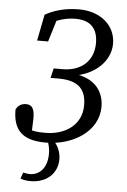

<svg xmlns="http://www.w3.org/2000/svg" viewBox="-60 -728 654 991"><g transform="rotate(5 267.0 -232.5)"><path d="M197 15C339 15 468 -67 468 -194C468 -270 424 -340 309 -352L305 -341C425 -358 499 -437 499 -523C499 -623 415 -685 310 -685C231 -685 175 -665 134 -642L107 -506H164L212 -663L167 -635L161 -599C205 -622 247 -635 296 -635C369 -635 411 -598 411 -519C411 -426 347 -370 250 -370H205L193 -320H235C338 -320 378 -276 378 -194C378 -90 291 -35 191 -35C150 -35 123 -38 96 -50L120 -17L123 -96C125 -155 110 -174 79 -174C58 -174 38 -165 27 -141C27 -27 85 15 197 15ZM84 211C95 216 113 220 135 220C226 220 275 162 275 96C275 62 264 32 240 4V0H205C214 25 219 47 219 70C219 147 178 184 129 184C119 184 108 182 95 179L84 211Z"/></g></svg>

Font: Source Serif 4 Variable
Style: Italic
Weight: 400
Italic angle: -12°
Designer: Frank Grießhammer
Foundry: Adobe Systems Incorporated
Version: Version 4.004;hotconv 1.0.116;makeotfexe 2.5.65601